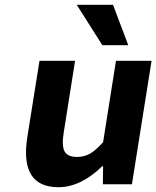

<svg xmlns="http://www.w3.org/2000/svg" viewBox="-20 -761 646 793"><path d="M402.8 -574.2 296.9 -741.2H446.8L509.8 -574.2ZM221.2 12.2Q60.5 12.2 92.8 -194.8L143.1 -509.8H290L243.2 -213.9Q234.4 -160.2 246.3 -136.5Q258.3 -112.8 298.8 -112.8Q327.1 -112.8 351.1 -126Q375 -139.2 405.8 -173.8L459 -509.8H606L524.9 0H404.8L405.8 -74.2H401.9Q313 12.2 221.2 12.2Z"/></svg>

Font: Office Code Pro Bold Italic
Style: Regular
Weight: 700
Italic angle: -9°
Designer: Nathan Rutzky & Paul D. Hunt
Foundry: Adobe Systems Incorporated
Version: Version 1.004;PS 001.004;hotconv 1.0.70;makeotf.lib2.5.58329